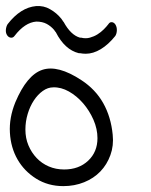

<svg xmlns="http://www.w3.org/2000/svg" viewBox="-20 -633 515 653"><path d="M161.1 -335.9Q142.6 -335.9 125.5 -323.7Q108.4 -311.5 95.2 -291.5Q82 -271.5 74.2 -245.6Q66.4 -219.7 66.4 -192.4Q66.4 -163.1 76.7 -138.7Q86.9 -114.3 104.5 -95.7Q122.1 -77.1 146 -66.9Q169.9 -56.6 198.2 -56.6Q248 -56.6 279.8 -86.4Q311.5 -116.2 311.5 -163.1Q311.5 -194.3 297.9 -225.6Q284.2 -256.8 262.7 -281.7Q241.2 -306.6 214.4 -321.8Q187.5 -336.9 161.1 -335.9ZM195.3 0Q143.6 0 103 -25.4Q62.5 -50.8 39.6 -90.8Q16.6 -130.9 13.7 -181.6Q10.7 -232.4 32.2 -285.2Q71.3 -377.9 124 -395.5Q176.8 -413.1 256.8 -360.4Q304.7 -329.1 331.1 -282.2Q357.4 -235.4 363.3 -174.8Q367.2 -137.7 355.5 -105.5Q343.8 -73.2 321.3 -49.8Q298.8 -26.4 266.1 -13.2Q233.4 0 195.3 0ZM271.5 -450.2Q266.6 -450.2 261.7 -450.7Q256.8 -451.2 252 -452.1H251H248Q200.2 -463.9 169.9 -523.4Q168.9 -524.4 168.9 -524.4Q167 -526.4 166 -528.3Q164.1 -530.3 164.1 -531.2Q153.3 -543.9 138.7 -551.8Q124 -559.6 103.5 -559.6Q64.5 -556.6 29.3 -510.7Q24.4 -503.9 16.6 -504.9Q8.8 -505.9 3.9 -513.7Q-1 -521.5 0 -532.2Q1 -543 5.9 -550.8Q49.8 -607.4 102.5 -612.3Q128.9 -614.3 150.4 -601.6Q172.9 -588.9 188.5 -569.3L189.5 -568.4Q190.4 -566.4 190.4 -566.4Q192.4 -564.5 194.3 -560.5Q194.3 -560.5 196.3 -558.6Q220.7 -513.7 252 -504.9H253.9H255.9Q271.5 -501 285.6 -504.9Q299.8 -508.8 311.5 -516.1Q323.2 -523.4 333 -533.2Q342.8 -543 348.6 -550.8Q353.5 -558.6 360.8 -557.6Q368.2 -556.6 373 -548.8Q377.9 -540 377.4 -529.3Q377 -518.6 372.1 -510.7Q348.6 -481.4 322.8 -465.8Q296.9 -450.2 271.5 -450.2Z"/></svg>

Font: Scriphy
Style: Regular
Weight: 400
Designer: Ala M. Lockhart
Foundry: Ala M. Lockhart
Version: Version 1.0 2021